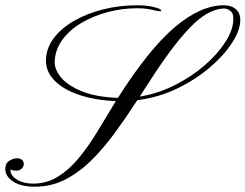

<svg xmlns="http://www.w3.org/2000/svg" viewBox="-20 -704 927 725"><path d="M112.3 1Q59.1 1 29.5 -18.6Q0 -38.1 0 -65.9Q0 -87.4 15.1 -96.9Q30.3 -106.4 45.4 -106.4Q53.7 -106.4 61.8 -101.1Q69.8 -95.7 69.8 -84Q69.8 -74.7 61.5 -67.1Q53.2 -59.6 42 -59.6Q27.3 -59.6 19.5 -64.5V-62Q19.5 -40.5 44.2 -25.6Q68.8 -10.7 104.5 -10.7Q156.7 -10.7 198.7 -36.9Q240.7 -63 276.4 -106Q312 -148.9 344 -201.2Q376 -253.4 407.7 -306.2L417.5 -322.3Q340.3 -325.2 279.5 -345.5Q218.8 -365.7 184.8 -400.9Q150.9 -436 153.8 -482.4Q156.2 -525.9 185.1 -562.7Q213.9 -599.6 262 -626.7Q310.1 -653.8 370.8 -668.9Q431.6 -684.1 498.5 -684.1Q534.7 -684.1 561.8 -677.2Q588.9 -670.4 588.9 -663.6Q588.9 -661.6 583 -661.6Q579.6 -661.6 576.4 -662.4Q573.2 -663.1 569.3 -663.6Q553.7 -667.5 537.4 -670.2Q521 -672.9 498 -672.9Q441.4 -672.9 387 -658.4Q332.5 -644 287.8 -617.7Q243.2 -591.3 216.1 -554.7Q189 -518.1 186.5 -473.1Q184.6 -443.8 209.7 -412.6Q234.9 -381.3 288.6 -359.4Q342.3 -337.4 425.3 -334.5Q542 -518.1 639.6 -601.1Q737.3 -684.1 825.2 -684.1Q854.5 -684.1 871.6 -668.5Q888.7 -652.8 887.2 -623.5Q885.3 -585.9 854.2 -539.1Q823.2 -492.2 770 -447.3Q716.8 -402.3 647.5 -369.1Q578.1 -335.9 498.5 -325.7Q457 -261.7 414.1 -202.9Q371.1 -144 324.5 -98.1Q277.8 -52.2 225.3 -25.6Q172.9 1 112.3 1ZM507.8 -339.4Q578.1 -351.1 641.1 -383.1Q704.1 -415 752.9 -457.5Q801.8 -500 830.3 -544.4Q858.9 -588.9 860.8 -625.5Q863.3 -651.9 850.6 -662.1Q837.9 -672.4 824.7 -671.9Q764.2 -669.9 696 -598.6Q627.9 -527.3 542.5 -393.1Q533.7 -379.4 524.9 -366.2Q516.1 -353 507.8 -339.4Z"/></svg>

Font: Pinyon Script
Style: Regular
Weight: 400
Designer: Nicole Fally, Eben Sorkin
Foundry: Sorkin Type Co.
Version: Version 1.008; ttfautohint (v1.8.4.7-5d5b)